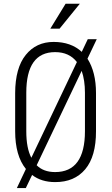

<svg xmlns="http://www.w3.org/2000/svg" viewBox="-20 -940 583 1002"><path d="M267.6 -42Q423.3 -42 423.3 -255.4V-456.1Q423.3 -521 406.2 -570.3L171.4 -77.6Q207 -42 267.6 -42ZM117.2 -456.1V-255.4Q117.2 -166.5 143.6 -116.7L381.3 -616.2Q341.3 -668 267.6 -668Q117.2 -668 117.2 -456.1ZM481 -454.6V-255.4Q481.4 -124 424.8 -56.6Q368.2 10.7 267.6 10.3Q195.8 10.3 147.5 -26.9L114.7 41.5H67.9L115.2 -58.1Q59.1 -127 59.1 -255.4V-454.6Q59.6 -585.4 114.3 -653.3Q168.9 -721.2 259.8 -721.2Q350.6 -721.2 406.7 -669.4L438 -735.4H484.9L436.5 -633.8Q481 -563.5 481 -454.6ZM322.3 -920.4H396.5L291 -790.5H242.7Z"/></svg>

Font: RobotoCondensed-Light
Style: Light
Weight: 300
Designer: Google
Version: Version 1.200311; 2013